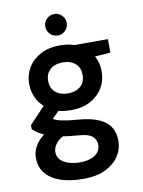

<svg xmlns="http://www.w3.org/2000/svg" viewBox="-98 -749 779 1048"><g transform="rotate(-10 291.5 -225.0)"><path d="M277 232Q207 232 154 214.5Q101 197 71.5 161.5Q42 126 42 73Q42 43 57.5 13.5Q73 -16 104.5 -41Q136 -66 185 -85L236 -28Q190 -11 171 13Q152 37 152 62Q152 87 168.5 104.5Q185 122 213.5 131Q242 140 277 140Q311 140 336.5 130.5Q362 121 376 104Q390 87 390 63Q390 35 369.5 16Q349 -3 289 -7Q236 -11 196.5 -18Q157 -25 128.5 -35.5Q100 -46 80.5 -58.5Q61 -71 47 -84V-107L151 -217L239 -188L123 -73L154 -129Q165 -122 175 -116.5Q185 -111 201.5 -106.5Q218 -102 244.5 -98Q271 -94 313 -91Q379 -85 421 -66Q463 -47 482.5 -15.5Q502 16 502 60Q502 104 477.5 143Q453 182 403.5 207Q354 232 277 232ZM277 -149Q214 -149 169 -173.5Q124 -198 100 -238.5Q76 -279 76 -329Q76 -379 100 -419Q124 -459 169 -483.5Q214 -508 277 -508Q340 -508 385 -483.5Q430 -459 454 -419Q478 -379 478 -329Q478 -279 454 -238.5Q430 -198 385 -173.5Q340 -149 277 -149ZM277 -242Q319 -242 345.5 -264.5Q372 -287 372 -328Q372 -369 345.5 -391.5Q319 -414 277 -414Q234 -414 207.5 -391.5Q181 -369 181 -328Q181 -287 207.5 -264.5Q234 -242 277 -242ZM358 -408 335 -496H542V-421ZM277 -563Q252 -563 234.5 -580.5Q217 -598 217 -623Q217 -647 234.5 -664.5Q252 -682 277 -682Q301 -682 318.5 -664.5Q336 -647 336 -623Q336 -598 318.5 -580.5Q301 -563 277 -563Z"/></g></svg>

Font: DM Sans 24pt SemiBold
Style: Regular
Weight: 600
Designer: Colophon Foundry, Jonny Pinhorn
Foundry: Colophon Foundry
Version: Version 4.004;gftools[0.9.30]